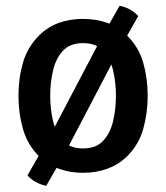

<svg xmlns="http://www.w3.org/2000/svg" viewBox="-20 -572 562 650"><path d="M480 -248Q480 -189 464.8 -135.2Q449.5 -81.5 409.5 -42Q381 -14.5 343.5 -0.8Q306 13 260.5 13Q216.5 13 179 -0.8Q141.5 -14.5 113 -42Q73 -81.5 57.8 -135.2Q42.5 -189 42.5 -248Q42.5 -307 57.8 -360Q73 -413 113 -452.5Q141.5 -481 179 -494.5Q216.5 -508 260.5 -508Q306 -508 343.5 -494.5Q381 -481 409.5 -452.5Q449.5 -413 464.8 -360Q480 -307 480 -248ZM150 -248Q150 -203.5 159.5 -162.5Q169 -121.5 193 -95.5Q217 -69.5 261 -69.5Q305.5 -69.5 329.5 -95.5Q353.5 -121.5 363 -162.5Q372.5 -203.5 372.5 -248Q372.5 -292.5 363 -333.2Q353.5 -374 329.5 -400Q305.5 -426 261 -426Q217 -426 193 -400Q169 -374 159.5 -333.2Q150 -292.5 150 -248ZM328.5 -453.5 385 -552.5Q402 -549.5 419.5 -540Q437 -530.5 448 -517.5L381 -399.5L195 -44L136.5 57Q119.5 54 101.5 44.2Q83.5 34.5 73 21.5L141 -96.5Z"/></svg>

Font: Signika Light Medium
Style: Regular
Weight: 500
Version: Version 2.003;gftools[0.9.32]